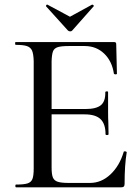

<svg xmlns="http://www.w3.org/2000/svg" viewBox="-20 -806 600 826"><path d="M517 -155Q520 -155 523 -153.5Q526 -152 525 -150Q516 -96 516 -15Q516 -7 512.5 -3.5Q509 0 500 0H50Q46 0 46 -6Q46 -12 49 -12Q83 -12 98.5 -17Q114 -22 119.5 -36Q125 -50 125 -81V-544Q124 -574 118 -588Q112 -602 96.5 -607.5Q81 -613 48 -613Q45 -613 45 -619Q45 -625 47 -625H472Q480 -625 480 -616L483 -489Q483 -486 477 -486Q472 -486 470 -489Q462 -543 428 -575.5Q394 -608 344 -608H277Q243 -608 228 -603Q213 -598 208 -585Q203 -572 202 -543V-337H348Q394 -337 414 -353.5Q434 -370 433 -409Q433 -413 439.5 -413Q446 -413 445 -409V-375V-325Q445 -295 446 -280L447 -229Q447 -225 440.5 -225Q434 -225 434 -229Q434 -273 412.5 -293.5Q391 -314 344 -314H202V-85Q202 -56 207.5 -42.5Q213 -29 228.5 -24Q244 -19 276 -19H367Q416 -19 455 -55.5Q494 -92 512 -152Q512 -155 517 -155ZM178 -779V-780Q178 -783 180 -785Q182 -787 184 -786L281 -734L376 -786H377Q380 -786 382.5 -783Q385 -780 383 -779L291 -675Q288 -671 282 -671Q276 -671 272 -675Z"/></svg>

Font: Cormorant Upright Medium
Style: Regular
Weight: 500
Designer: Christian Thalmann (Catharsis Fonts)
Foundry: Catharsis Fonts
Version: Version 3.302